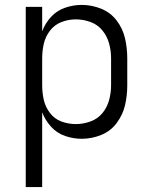

<svg xmlns="http://www.w3.org/2000/svg" viewBox="-20 -558 616 783"><path d="M85 205H152V-100Q164 -68 188 -41.5Q212 -15 245.5 -3.5Q279 8 313 8Q354 8 392.5 -7.5Q431 -23 456 -56.5Q481 -90 490 -129.5Q499 -169 499 -210V-320Q499 -361 490 -401Q481 -441 456 -474Q431 -507 392.5 -522.5Q354 -538 313 -538Q279 -538 245.5 -526.5Q212 -515 188 -489Q164 -463 152 -430V-530H85ZM289 -52Q259 -52 230.5 -62.5Q202 -73 183.5 -97.5Q165 -122 158.5 -151Q152 -180 152 -210V-320Q152 -350 158.5 -379Q165 -408 183.5 -432.5Q202 -457 230.5 -468Q259 -479 289 -479Q319 -479 348.5 -468.5Q378 -458 397.5 -434Q417 -410 425 -380.5Q433 -351 433 -320V-210Q433 -180 425 -150Q417 -120 397.5 -96.5Q378 -73 348.5 -62.5Q319 -52 289 -52Z"/></svg>

Font: Iosevka Sparkle Light
Style: Regular
Weight: 300
Designer: Belleve Invis
Foundry: Belleve Invis
Version: Version 4.5.0; ttfautohint (v1.8.3)